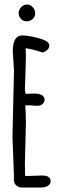

<svg xmlns="http://www.w3.org/2000/svg" viewBox="-20 -817 262 850"><path d="M35.2 0ZM97.9 -722.7Q82.5 -722.7 72.5 -733.6Q62.5 -744.6 62.5 -759Q62.5 -773.4 73.7 -785.2Q85 -796.9 99.6 -796.9Q114.3 -796.9 125 -785.2Q135.7 -773.4 135.7 -758.1Q135.7 -742.7 124.5 -732.7Q113.3 -722.7 97.9 -722.7ZM42 -504.9 36.6 -589.4Q36.6 -660.2 78.6 -660.2Q105.5 -660.2 151.9 -647.7Q198.2 -635.3 198.2 -615.7Q198.2 -595.2 168.9 -584.5Q122.6 -600.1 93.3 -603.5Q94.7 -582 94.7 -560.5L90.3 -417Q90.3 -416 93.3 -401.4L128.9 -402.8Q177.2 -402.8 177.2 -375.5Q177.2 -364.7 168.5 -356.7Q159.7 -348.6 146.2 -348.6Q132.8 -348.6 117.2 -350.6H91.8Q94.7 -312.5 94.7 -274.9Q94.7 -274.9 90.3 -93.8Q90.3 -37.6 92.3 -37.6L166 -40Q204.1 -40 204.1 -15.6Q204.1 -0.5 190.9 6.3Q177.7 13.2 161.1 13.2H76.7Q63.5 13.2 52.7 4.2Q42 -4.9 41.5 -17.6V-43.9L35.2 -212.9Z"/></svg>

Font: Amatic
Style: Bold
Weight: 700
Width: 3
Version: Version 2.000; ttfautohint (v0.92-dirty) -l 8 -r 50 -G 50 -x